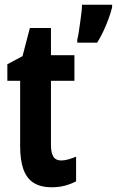

<svg xmlns="http://www.w3.org/2000/svg" viewBox="-20 -780 493 810"><path d="M238 -103Q252 -103 268 -107.5Q284 -112 301 -119V-15Q278 -3 253 3.5Q228 10 198 10Q151 10 121.5 -9Q92 -28 78.5 -66.5Q65 -105 65 -163V-439H11V-509L75 -543L106 -662H195V-547H294V-439H195V-168Q195 -136 205 -119.5Q215 -103 238 -103ZM453 -749Q447 -725 437 -698Q427 -671 415 -646Q403 -621 390 -600H306V-613Q309 -624 312 -643Q315 -662 318 -684Q321 -706 323.5 -726Q326 -746 326 -760H453Z"/></svg>

Font: Noto Sans Khmer ExtraCondensed
Style: Bold
Weight: 700
Width: 2
Designer: Danh Hong and the Monotype Design Team
Foundry: Monotype Imaging Inc.
Version: Version 2.004